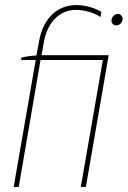

<svg xmlns="http://www.w3.org/2000/svg" viewBox="-20 -738 507 758"><path d="M65 -511 63 -501H121L34 0H54L140 -501H386L299 0H319L409 -520H144L153 -571C167 -651 216 -699 280 -699C314 -699 350 -688 377 -671L380 -691C356 -706 318 -718 282 -718C206 -718 150 -666 134 -574L124 -519C105 -518 82 -515 65 -511ZM440 -638C452 -638 464 -649 464 -663C464 -673 457 -683 445 -683C432 -683 420 -670 420 -657C420 -646 427 -638 440 -638Z"/></svg>

Font: Fixel Text 20240404 Thin
Style: Italic
Weight: 100
Width: 4
Italic angle: -10°
Designer: AlfaBravo + MacPaw
Foundry: Kyrylo Tkachov, Marchela Mozhyna, Serhii Makarenko, Maria Weinstein, Zakhar Kryvoshyya
Version: Version 1.211;Glyphs 3.2 (3225)